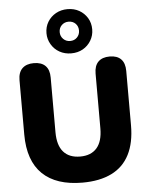

<svg xmlns="http://www.w3.org/2000/svg" viewBox="-65 -1065 878 1129"><g transform="rotate(-5 374.0 -501.0)"><path d="M376 11Q299 11 240 -8.5Q181 -28 140.5 -67Q100 -106 79.5 -164.5Q59 -223 59 -300V-621Q59 -667 83 -690.5Q107 -714 151 -714Q196 -714 219.5 -690.5Q243 -667 243 -621V-298Q243 -221 277 -182Q311 -143 376 -143Q440 -143 474 -182Q508 -221 508 -298V-621Q508 -667 531.5 -690.5Q555 -714 599 -714Q643 -714 666 -690.5Q689 -667 689 -621V-300Q689 -197 653.5 -127.5Q618 -58 548 -23.5Q478 11 376 11ZM376 -752Q338 -752 307.5 -769Q277 -786 259 -816.5Q241 -847 241 -882Q241 -920 259 -949.5Q277 -979 307.5 -996Q338 -1013 376 -1013Q415 -1013 445 -996Q475 -979 493 -949.5Q511 -920 511 -882Q511 -846 493 -816Q475 -786 445 -769Q415 -752 376 -752ZM376 -825Q401 -825 417 -841.5Q433 -858 433 -882Q433 -907 417 -923Q401 -939 376 -939Q352 -939 335.5 -923Q319 -907 319 -882Q319 -858 335.5 -841.5Q352 -825 376 -825Z"/></g></svg>

Font: Nunito ExtraLight Black
Style: Regular
Weight: 900
Version: Version 3.602